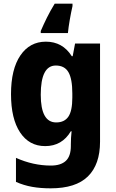

<svg xmlns="http://www.w3.org/2000/svg" viewBox="-20 -879 631 1046"><path d="M230 -652Q321 -652 371 -573H376L389 -642H525V-107Q525 17 459 82Q393 147 256 147Q201 147 155.5 139Q110 131 67 112V-19Q161 23 257 23Q311 23 338.5 -2.5Q366 -28 366 -84V-93Q366 -109 367 -128Q368 -147 370 -164H366Q318 -83 226 -83Q139 -83 89.5 -157.5Q40 -232 40 -366Q40 -502 91 -577Q142 -652 230 -652ZM284 -522Q202 -522 202 -363Q202 -212 286 -212Q331 -212 352.5 -243.5Q374 -275 374 -347V-370Q374 -449 353 -485.5Q332 -522 284 -522ZM375 -846Q367 -811 360 -770.5Q353 -730 350 -699H202V-710Q217 -745 235.5 -782.5Q254 -820 278 -859H375Z"/></svg>

Font: Noto Sans Telugu UI SemiCondensed ExtraBold
Style: Regular
Weight: 800
Width: 4
Designer: Jelle Bosma - Monotype Design Team
Foundry: Monotype Imaging Inc.
Version: Version 2.005; ttfautohint (v1.8.4.7-5d5b)